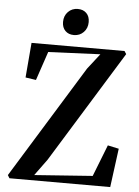

<svg xmlns="http://www.w3.org/2000/svg" viewBox="-62 -995 754 1043"><g transform="rotate(5 315.0 -474.0)"><path d="M29.5 0 19.5 -16.5 397.5 -630 463 -714 179.5 -701.5 126.5 -544.5 69 -553 85 -743H592L602.5 -727L227 -118L162 -29L479 -52L546.5 -224.5L607 -211.5L579 0ZM309.5 -805.5Q281 -805.5 263.2 -823.2Q245.5 -841 245.5 -871.5Q245.5 -905 266.8 -926.8Q288 -948.5 319.5 -948.5H320.5Q349 -948.5 366.8 -931Q384.5 -913.5 384.5 -882.5Q384.5 -849 363.2 -827.2Q342 -805.5 310.5 -805.5Z"/></g></svg>

Font: Merriweather 144pt SemiBold
Style: Regular
Weight: 600
Version: Version 2.100